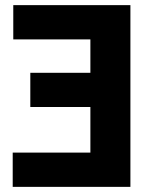

<svg xmlns="http://www.w3.org/2000/svg" viewBox="-20 -725 584 745"><path d="M486 0H29.3V-132.9H401.8L330.7 -42V-662L401.8 -572.1H31.5V-705H486ZM384.1 -309.7H97.6V-442.6H384.1Z"/></svg>

Font: TikTok Sans Light
Style: Regular
Weight: 300
Version: Version 4.000